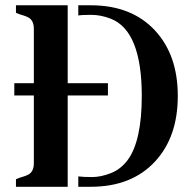

<svg xmlns="http://www.w3.org/2000/svg" viewBox="-20 -714 748 734"><path d="M34.7 -396H109.4V-604Q109.4 -635.3 88.9 -647Q79.1 -652.3 66.7 -655.8Q54.2 -659.2 41 -665V-693.8H238.8V-396H392.6V-349.1H238.8V0H41V-28.8Q54.2 -34.7 66.7 -38.1Q79.1 -41.5 88.9 -46.9Q109.4 -58.6 109.4 -89.8V-349.1H34.7ZM403.3 -642.6Q365.2 -657.2 328.9 -657.2Q292.5 -657.2 279.3 -654.8V-693.8H327.1Q483.4 -693.8 572.8 -597.2Q659.7 -503.4 659.7 -347.2Q659.7 -190.4 572.8 -96.7Q483.4 0 327.1 0H279.3V-39.6Q298.8 -37.1 332 -37.1Q365.2 -37.1 403.6 -52Q441.9 -66.9 468.3 -102.5Q522 -175.8 522 -347.2Q522 -596.2 403.3 -642.6Z"/></svg>

Font: Stardos Stencil
Style: Regular
Weight: 400
Version: Version 1.000